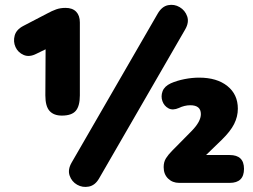

<svg xmlns="http://www.w3.org/2000/svg" viewBox="-20 -742 1027 779"><path d="M382 -18Q366 10 340.5 15Q315 20 293 7.5Q271 -5 262.5 -29.5Q254 -54 271 -83L620 -687Q637 -716 662 -721Q687 -726 709 -713Q731 -700 739.5 -675.5Q748 -651 731 -622ZM231 -273Q198 -273 181 -292Q164 -311 164 -355L165 -542L128 -524Q99 -509 76 -519Q53 -529 43 -551Q33 -573 39.5 -597.5Q46 -622 75 -637L171 -687Q191 -698 208 -704Q225 -710 246 -710Q274 -710 289 -694.5Q304 -679 304 -651V-355Q304 -312 287.5 -292.5Q271 -273 231 -273ZM707 0Q680 0 662 -17.5Q644 -35 644 -64Q644 -85 653.5 -100Q663 -115 679 -131L758 -211Q795 -249 795 -279Q795 -315 752 -315Q740 -315 728 -312Q716 -309 706 -304Q681 -293 663.5 -302.5Q646 -312 639 -331.5Q632 -351 639.5 -371.5Q647 -392 673 -404Q698 -415 728.5 -421Q759 -427 788 -427Q860 -427 902.5 -393Q945 -359 945 -301Q945 -269 930 -239Q915 -209 879 -174L816 -113H912Q970 -113 970 -57Q970 0 912 0Z"/></svg>

Font: Chiron GoRound TC H
Style: Regular
Weight: 900
Designer: Ryoko NISHIZUKA 西塚涼子 (kana, bopomofo & ideographs); Paul D. Hunt (Latin, Greek & Cyrillic); Sandoll Communications 산돌커뮤니
Foundry: Adobe
Version: Version 1.000;hotconv 1.1.1;makeotfexe 2.6.0